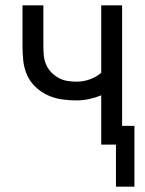

<svg xmlns="http://www.w3.org/2000/svg" viewBox="-20 -540 540 717"><path d="M413 157V0H358V-184Q336 -175 312.5 -170Q289 -165 266 -165Q238 -165 210.5 -169Q183 -173 158 -184.5Q133 -196 112.5 -215.5Q92 -235 81 -260Q70 -285 67 -312.5Q64 -340 64 -368V-520H142V-368Q142 -351 143.5 -333.5Q145 -316 152 -299.5Q159 -283 171 -270.5Q183 -258 198 -249.5Q213 -241 230.5 -238Q248 -235 266 -235Q291 -235 315 -243.5Q339 -252 358 -268V-520H436V-70H482V157Z"/></svg>

Font: Moesevka
Style: Regular
Weight: 400
Monospace: yes
Designer: Belleve Invis
Foundry: Belleve Invis
Version: Version 32.5.0; ttfautohint (v1.8.4)